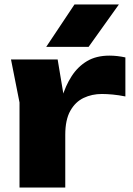

<svg xmlns="http://www.w3.org/2000/svg" viewBox="-20 -836 593 856"><path d="M29 -571H237L271 -367V0H67V-379ZM539 -580V-406Q509 -412 482.5 -414.5Q456 -417 434 -417Q390 -417 353 -399.5Q316 -382 293.5 -342Q271 -302 271 -235L232 -283Q240 -345 256 -399.5Q272 -454 299.5 -496.5Q327 -539 368 -563.5Q409 -588 468 -588Q485 -588 503 -586Q521 -584 539 -580ZM312 -816H510L375 -627H186Z"/></svg>

Font: Unbounded
Style: Bold
Weight: 700
Designer: Luke Prowse, Jean-Baptiste Morizot, Fátima Lázaro, Florian Runge
Foundry: NaN
Version: Version 1.700